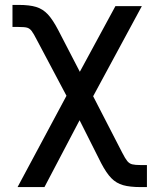

<svg xmlns="http://www.w3.org/2000/svg" viewBox="-20 -555 617 774"><path d="M248 -168.9 129.9 -391.6Q115.2 -420.4 107.4 -430.4Q99.6 -440.4 89.4 -443.4Q79.1 -446.3 54.7 -446.3H30.3V-535.2H54.7Q99.1 -535.2 126 -526.9Q152.8 -518.6 172.9 -497.1Q192.9 -475.6 214.8 -433.6L301.8 -265.6L445.3 -530.3H551.8L355.5 -167L472.7 60.5Q484.9 84.5 493.2 94.5Q501.5 104.5 512.9 107.4Q524.4 110.4 547.9 110.4H572.3V199.2H547.9Q503.4 199.2 476.1 191.4Q448.7 183.6 428.7 163.1Q408.7 142.6 387.7 102.5L300.8 -70.3L159.2 199.2H50.8Z"/></svg>

Font: Pretendard GOV Medium
Style: Regular
Weight: 500
Designer: Base glyphs from Inter by Rasmus Andersson; Hangeul glyphs from Noto Sans CJK(Source Han Sans) by Jang Soo-young and Kan
Foundry: Kil Hyung-jin
Version: Version 1.309